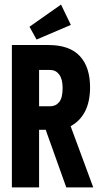

<svg xmlns="http://www.w3.org/2000/svg" viewBox="-20 -820 440 840"><path d="M32 0V-623H192Q284 -623 329 -575Q374 -527 374 -438Q374 -375 352 -332.5Q330 -290 289 -268L388 0H270L180 -252H151V0ZM151 -355H199Q224 -355 239 -373.5Q254 -392 254 -435Q254 -474 239 -494Q224 -514 199 -514H151ZM140 -647 109 -703 247 -800 290 -711Z"/></svg>

Font: Inconsolata Condensed Black
Style: Regular
Weight: 900
Width: 3
Monospace: yes
Designer: Raph Levien, Cyreal, Brenton Simpson
Foundry: Raph Levien, Cyreal, Google
Version: Version 3.001; ttfautohint (v1.8.2.53-6de2)